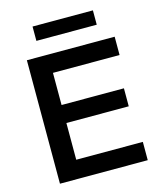

<svg xmlns="http://www.w3.org/2000/svg" viewBox="-123 -927 845 1014"><g transform="rotate(-15 299.5 -419.5)"><path d="M557.5 0H77.5V-675H557.5V-575H193.3V-399.2H534.2V-300.8H193.3V-100H557.5ZM152.5 -760.8V-839.2H482.5V-760.8Z"/></g></svg>

Font: Funnel Display Medium
Style: Regular
Weight: 500
Designer: NORD ID, Kristian Moeller
Foundry: Dicotype
Version: Version 1.000